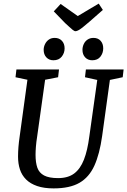

<svg xmlns="http://www.w3.org/2000/svg" viewBox="-20 -1033 705 1064"><path d="M277 11Q224 11 186 -2Q148 -15 124.5 -38.5Q101 -62 90.5 -94Q80 -126 80 -165Q80 -216 89 -277L132 -591L66 -605L71 -648H307L302 -605L230 -591L186 -277Q181 -246 179 -220Q177 -194 177 -175Q177 -132 187 -103.5Q197 -75 224.5 -60.5Q252 -46 302 -46Q357 -46 391 -71.5Q425 -97 445 -148Q465 -199 475 -277L519 -590L451 -605L456 -648H665L660 -605L589 -590L546 -279Q532 -179 503 -115Q474 -51 420.5 -20Q367 11 277 11ZM491 -699Q467 -699 452 -715Q437 -731 437 -757Q437 -773 444 -788.5Q451 -804 465 -813.5Q479 -823 498 -823Q523 -823 537.5 -807Q552 -791 552 -765Q552 -739 536.5 -719Q521 -699 491 -699ZM276 -699Q252 -699 237 -715Q222 -731 222 -757Q222 -773 229.5 -788.5Q237 -804 250.5 -813.5Q264 -823 283 -823Q308 -823 323 -807Q338 -791 338 -765Q338 -739 322 -719Q306 -699 276 -699ZM398 -860Q392 -860 381 -869Q370 -878 359 -888.5Q348 -899 341 -905L278 -970L316 -1011L411 -944L527 -1013L550 -978L476 -913Q452 -892 436.5 -880Q421 -868 412 -864Q403 -860 398 -860Z"/></svg>

Font: Faustina Medium
Style: Italic
Weight: 500
Italic angle: -8°
Designer: Alfonso Garcia
Foundry: http://www.omnibus-type.com
Version: Version 1.200